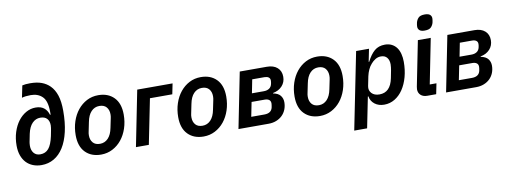

<svg xmlns="http://www.w3.org/2000/svg" viewBox="-71 -1164 4702 1776"><g transform="rotate(-10 2280.0 -276.0)"><path d="M234 12Q190 12 153.5 -2.5Q117 -17 91 -44.5Q65 -72 50.5 -112.5Q36 -153 36 -205Q36 -273 54.5 -331Q73 -389 105 -431.5Q137 -474 179.5 -498Q222 -522 269 -522Q318 -522 347.5 -499Q377 -476 390 -433H396V-460Q396 -561 355 -602Q314 -643 246 -643Q195 -643 162 -633L185 -745Q213 -752 259 -752Q322 -752 366.5 -735.5Q411 -719 443 -687Q479 -651 498 -593.5Q517 -536 517 -448Q517 -338 497 -252Q477 -166 440 -107.5Q403 -49 350.5 -18.5Q298 12 234 12ZM239 -88Q288 -88 317.5 -123Q347 -158 364 -237L374 -288Q376 -301 378 -312.5Q380 -324 380 -336Q380 -376 359 -399Q338 -422 296 -422Q253 -422 221 -389.5Q189 -357 175 -292L160 -217Q159 -211 158 -202Q157 -193 157 -182Q157 -140 178.5 -114Q200 -88 239 -88Z M793 12Q701 12 646 -44Q591 -100 591 -205Q591 -274 611 -334Q631 -394 667 -438.5Q703 -483 752 -508.5Q801 -534 860 -534Q952 -534 1007 -478Q1062 -422 1062 -317Q1062 -248 1042 -188Q1022 -128 986 -83.5Q950 -39 900.5 -13.5Q851 12 793 12ZM800 -88Q845 -88 876.5 -121Q908 -154 920 -217L938 -304Q940 -314 941 -321.5Q942 -329 942 -340Q942 -382 919.5 -408Q897 -434 853 -434Q808 -434 776.5 -401Q745 -368 733 -305L715 -217Q713 -209 712 -201Q711 -193 711 -182Q711 -140 733.5 -114Q756 -88 800 -88Z M1225 -522H1557L1537 -423H1327L1242 0H1121Z M1756 12Q1664 12 1609 -44Q1554 -100 1554 -205Q1554 -274 1574 -334Q1594 -394 1630 -438.5Q1666 -483 1715 -508.5Q1764 -534 1823 -534Q1915 -534 1970 -478Q2025 -422 2025 -317Q2025 -248 2005 -188Q1985 -128 1949 -83.5Q1913 -39 1863.5 -13.5Q1814 12 1756 12ZM1763 -88Q1808 -88 1839.5 -121Q1871 -154 1883 -217L1901 -304Q1903 -314 1904 -321.5Q1905 -329 1905 -340Q1905 -382 1882.5 -408Q1860 -434 1816 -434Q1771 -434 1739.5 -401Q1708 -368 1696 -305L1678 -217Q1676 -209 1675 -201Q1674 -193 1674 -182Q1674 -140 1696.5 -114Q1719 -88 1763 -88Z M2188 -522H2442Q2505 -522 2540.5 -490.5Q2576 -459 2576 -405Q2576 -354 2543.5 -318.5Q2511 -283 2457 -273L2456 -269Q2504 -260 2524.5 -233.5Q2545 -207 2545 -171Q2545 -135 2532.5 -103.5Q2520 -72 2496.5 -49Q2473 -26 2440 -13Q2407 0 2367 0H2084ZM2343 -91Q2409 -91 2421 -144Q2423 -154 2424.5 -165Q2426 -176 2426 -181Q2426 -204 2411 -215Q2396 -226 2370 -226H2247L2220 -91ZM2376 -304Q2406 -304 2426.5 -317.5Q2447 -331 2453 -359Q2455 -367 2456 -376Q2457 -385 2457 -390Q2457 -411 2442.5 -421Q2428 -431 2403 -431H2289L2264 -304Z M2849 12Q2757 12 2702 -44Q2647 -100 2647 -205Q2647 -274 2667 -334Q2687 -394 2723 -438.5Q2759 -483 2808 -508.5Q2857 -534 2916 -534Q3008 -534 3063 -478Q3118 -422 3118 -317Q3118 -248 3098 -188Q3078 -128 3042 -83.5Q3006 -39 2956.5 -13.5Q2907 12 2849 12ZM2856 -88Q2901 -88 2932.5 -121Q2964 -154 2976 -217L2994 -304Q2996 -314 2997 -321.5Q2998 -329 2998 -340Q2998 -382 2975.5 -408Q2953 -434 2909 -434Q2864 -434 2832.5 -401Q2801 -368 2789 -305L2771 -217Q2769 -209 2768 -201Q2767 -193 2767 -182Q2767 -140 2789.5 -114Q2812 -88 2856 -88Z M3281 -522H3402L3378 -403H3383Q3415 -467 3454 -500.5Q3493 -534 3553 -534Q3589 -534 3616.5 -520Q3644 -506 3662 -481.5Q3680 -457 3689 -422.5Q3698 -388 3698 -347Q3698 -271 3680 -205.5Q3662 -140 3629.5 -91.5Q3597 -43 3551.5 -15.5Q3506 12 3452 12Q3399 12 3363 -16Q3327 -44 3320 -89H3315L3257 200H3136ZM3425 -89Q3528 -89 3554 -218L3568 -290Q3570 -301 3572 -317Q3574 -333 3574 -345Q3574 -385 3554.5 -409Q3535 -433 3498 -433Q3469 -433 3445.5 -418.5Q3422 -404 3405 -384Q3385 -362 3372 -333.5Q3359 -305 3352 -273L3334 -184Q3326 -144 3351.5 -116.5Q3377 -89 3425 -89Z M3939 -598Q3906 -598 3891 -611Q3876 -624 3876 -645Q3876 -660 3881 -683Q3887 -708 3904.5 -726.5Q3922 -745 3965 -745Q3998 -745 4013 -732Q4028 -719 4028 -698Q4028 -683 4023 -660Q4017 -635 3999.5 -616.5Q3982 -598 3939 -598ZM3857 0Q3819 0 3796.5 -20.5Q3774 -41 3774 -75Q3774 -85 3777 -100L3861 -522H3982L3898 -99H3961L3941 0Z M4138 -522H4392Q4455 -522 4490.5 -490.5Q4526 -459 4526 -405Q4526 -354 4493.5 -318.5Q4461 -283 4407 -273L4406 -269Q4454 -260 4474.5 -233.5Q4495 -207 4495 -171Q4495 -135 4482.5 -103.5Q4470 -72 4446.5 -49Q4423 -26 4390 -13Q4357 0 4317 0H4034ZM4293 -91Q4359 -91 4371 -144Q4373 -154 4374.5 -165Q4376 -176 4376 -181Q4376 -204 4361 -215Q4346 -226 4320 -226H4197L4170 -91ZM4326 -304Q4356 -304 4376.5 -317.5Q4397 -331 4403 -359Q4405 -367 4406 -376Q4407 -385 4407 -390Q4407 -411 4392.5 -421Q4378 -431 4353 -431H4239L4214 -304Z"/></g></svg>

Font: IBM Plex Sans SmBld
Style: Italic
Weight: 600
Italic angle: -11°
Designer: Mike Abbink, Paul van der Laan, Pieter van Rosmalen
Foundry: Bold Monday
Version: Version 3.005